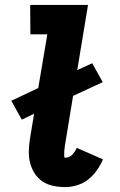

<svg xmlns="http://www.w3.org/2000/svg" viewBox="-20 -755 490 783"><path d="M246 8Q221 8 197 3Q173 -2 153.5 -15Q134 -28 121.5 -47.5Q109 -67 103 -90Q97 -113 97.5 -138Q98 -163 102 -188L119 -291L69 -267L26 -344L136 -396L173 -615H104L103 -735H339L295 -469L356 -497L399 -420L278 -364L246 -169Q245 -165 244.5 -161Q244 -157 244 -153.5Q244 -150 243 -146.5Q242 -143 242 -139Q242 -135 242 -131.5Q242 -128 242 -124Q242 -120 242 -116Q242 -112 246 -112H249Q256 -112 263 -115.5Q270 -119 275.5 -125Q281 -131 285.5 -138Q290 -145 293 -152L400 -105Q390 -82 375 -60.5Q360 -39 339.5 -23Q319 -7 294.5 0.5Q270 8 246 8Z"/></svg>

Font: Iosevka Etoile Heavy
Style: Italic
Weight: 900
Italic angle: -9°
Designer: Belleve Invis
Foundry: Belleve Invis
Version: Version 22.1.2; ttfautohint (v1.8.4)